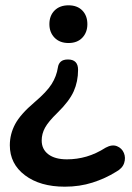

<svg xmlns="http://www.w3.org/2000/svg" viewBox="-20 -513 496 723"><path d="M224 190Q131 190 74 147Q17 104 17 34Q17 -8 37 -45.5Q57 -83 110 -128Q156 -167 174.5 -196.5Q193 -226 198 -259Q200 -273 209 -281Q218 -289 236 -289Q274 -289 274 -250Q274 -206 257.5 -169Q241 -132 196 -88Q162 -55 149.5 -32Q137 -9 137 16Q137 49 162 68Q187 87 232 87Q270 87 306 76.5Q342 66 378 43Q402 30 420.5 37.5Q439 45 446.5 63Q454 81 447.5 101Q441 121 417 134Q377 159 328.5 174.5Q280 190 224 190ZM238 -351Q205 -351 185.5 -371Q166 -391 166 -422Q166 -454 185.5 -473.5Q205 -493 238 -493Q271 -493 290 -473.5Q309 -454 309 -422Q309 -391 290 -371Q271 -351 238 -351Z"/></svg>

Font: Chiron GoRound TC M
Style: Regular
Weight: 500
Designer: Ryoko NISHIZUKA 西塚涼子 (kana, bopomofo & ideographs); Paul D. Hunt (Latin, Greek & Cyrillic); Sandoll Communications 산돌커뮤니
Foundry: Adobe
Version: Version 1.000;hotconv 1.1.1;makeotfexe 2.6.0